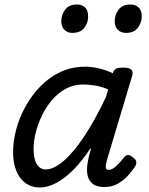

<svg xmlns="http://www.w3.org/2000/svg" viewBox="-20 -815 663 852"><path d="M157 17Q121 17 94 -2Q67 -21 52.5 -56.5Q38 -92 38 -140Q38 -187 51.5 -239Q65 -291 92 -340.5Q119 -390 158 -430.5Q197 -471 247 -495Q297 -519 359 -519Q388 -519 419.5 -511.5Q451 -504 481 -490L482 -494Q487 -507 497 -511Q507 -515 524 -515Q554 -515 563 -506Q572 -497 566 -477L454 -103Q449 -85 449 -76Q449 -67 453 -64Q457 -61 462 -61Q472 -61 482 -67.5Q492 -74 504 -86Q516 -98 529 -115Q537 -125 545 -127Q553 -129 564 -121Q580 -111 583.5 -101.5Q587 -92 582 -81Q573 -65 553.5 -42Q534 -19 506.5 -2Q479 15 443 15Q408 15 390 -0.5Q372 -16 368 -39.5Q364 -63 368.5 -90.5Q373 -118 380 -142Q382 -146 382.5 -150Q383 -154 383 -159Q344 -100 305 -61Q266 -22 228.5 -2.5Q191 17 157 17ZM129 -155Q129 -127 135 -106Q141 -85 153.5 -74Q166 -63 183 -63Q218 -63 262 -100.5Q306 -138 353.5 -209.5Q401 -281 450 -384L460 -418Q428 -432 399.5 -436Q371 -440 348 -440Q307 -440 272.5 -421.5Q238 -403 211.5 -372Q185 -341 166.5 -303Q148 -265 138.5 -226.5Q129 -188 129 -155ZM300 -669Q280 -669 266 -682.5Q252 -696 252 -721Q252 -749 269 -772Q286 -795 322 -795Q344 -795 357.5 -782Q371 -769 371 -743Q372 -715 354.5 -692Q337 -669 300 -669ZM539 -669Q517 -669 503 -682.5Q489 -696 489 -721Q489 -749 506 -772Q523 -795 559 -795Q581 -795 595 -782Q609 -769 609 -743Q609 -715 592 -692Q575 -669 539 -669Z"/></svg>

Font: Playwrite AU QLD
Style: Regular
Weight: 400
Designer: Veronika Burian, José Scaglione
Foundry: TypeTogether
Version: Version 1.002